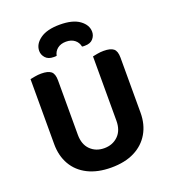

<svg xmlns="http://www.w3.org/2000/svg" viewBox="-152 -952 963 1080"><g transform="rotate(-20 329.5 -411.5)"><path d="M329 16Q248 16 190 -13Q132 -42 101.5 -95Q71 -148 71 -218V-286H214V-222Q214 -164 246.5 -132Q279 -100 329 -100Q379 -100 412 -132Q445 -164 445 -222V-286H588V-218Q588 -148 557 -95Q526 -42 468.5 -13Q411 16 329 16ZM214 -254H71V-607Q80 -609 99.5 -612.5Q119 -616 137 -616Q178 -616 196 -601.5Q214 -587 214 -548ZM588 -253H445V-607Q454 -609 473 -612.5Q492 -616 511 -616Q552 -616 570 -601.5Q588 -587 588 -548ZM330 -737Q299 -737 279 -721.5Q259 -706 254 -680Q249 -679 245 -679Q241 -679 236 -679Q204 -679 187.5 -697.5Q171 -716 171 -739Q171 -780 212 -809.5Q253 -839 330 -839Q407 -839 447.5 -809.5Q488 -780 488 -739Q488 -716 472 -697.5Q456 -679 423 -679Q419 -679 414.5 -679Q410 -679 406 -680Q401 -706 381 -721.5Q361 -737 330 -737Z"/></g></svg>

Font: BalooTamma2Bold
Style: Bold
Weight: 700
Designer: Divya Kowshik, Shuchita Grover and Ek Type
Foundry: Ek Type
Version: Version 1.700